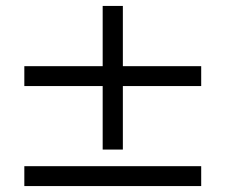

<svg xmlns="http://www.w3.org/2000/svg" viewBox="-20 -598 760 647"><path d="M394 -94H326V-308H62V-375H326V-578H394V-375H658V-308H394ZM658 29H62V-38H658Z"/></svg>

Font: STIX Two Text
Style: Italic
Weight: 400
Italic angle: -12°
Designer: Ross Mills, John Hudson & Paul Hanslow, Tiro Typeworks Ltd; with prior portions MicroPress Inc. and Coen Hoffman, Elsevi
Foundry: Tiro Typeworks Ltd
Version: Version 2.13 b171